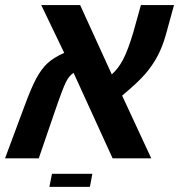

<svg xmlns="http://www.w3.org/2000/svg" viewBox="-58 -626 708 759"><path d="M105 -606H258.8L383.8 -332Q409.7 -354.5 428.7 -390.9Q447.8 -427.2 469.2 -499L499 -606H629.9L598.1 -490.2Q584.5 -441.4 564.5 -403.8Q544.4 -366.2 515.4 -332.8Q486.3 -299.3 424.8 -248L540 0H387.2L232.9 -337.9Q215.8 -327.6 202.6 -301.5Q189.5 -275.4 155.8 -176.8L95.2 0H-38.1L37.1 -202.1Q65.4 -279.3 85.9 -316.9Q106.4 -354.5 130.4 -376.5Q154.3 -398.4 195.8 -417ZM147.5 61H307.1L297.4 112.8H137.2Z"/></svg>

Font: Liberation Mono
Style: Bold Italic
Weight: 700
Italic angle: -12°
Monospace: yes
Designer: Steve Matteson
Foundry: Ascender Corporation
Version: Version 2.1.5